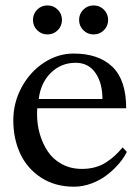

<svg xmlns="http://www.w3.org/2000/svg" viewBox="-20 -689 519 711"><path d="M447.3 -288.1H118.2Q117.2 -280.8 117.2 -266.1Q117.2 -228 127.4 -192.6Q137.7 -157.2 157.2 -127.9Q176.8 -98.6 209.5 -81.1Q242.2 -63.5 283.2 -63.5Q310.5 -63.5 333.7 -70.1Q356.9 -76.7 375.7 -89.6Q394.5 -102.5 406.7 -114Q418.9 -125.5 434.1 -143.1L449.7 -126.5Q439.5 -105.5 420.9 -83.5Q402.3 -61.5 377.4 -42Q352.5 -22.5 319.8 -10Q287.1 2.4 253.9 2.4Q184.1 2.4 132.3 -31.2Q80.6 -64.9 54.9 -120.1Q29.3 -175.3 29.3 -243.7Q29.3 -309.1 60.5 -366.5Q91.8 -423.8 143.3 -457.3Q194.8 -490.7 252.4 -490.7Q345.7 -490.7 396.5 -441.4Q447.3 -392.1 447.3 -288.1ZM123.5 -322.3H359.4Q359.4 -381.8 333.3 -419.2Q307.1 -456.5 260.3 -456.5Q206.1 -456.5 168.2 -419.2Q130.4 -381.8 123.5 -322.3ZM117.7 -577.1Q102.1 -592.8 102.1 -615.2Q102.1 -637.7 117.7 -653.3Q133.3 -668.9 155.8 -668.9Q178.2 -668.9 193.8 -653.3Q209.5 -637.7 209.5 -615.2Q209.5 -592.8 193.8 -577.1Q178.2 -561.5 155.8 -561.5Q133.3 -561.5 117.7 -577.1ZM288.6 -577.1Q272.9 -592.8 272.9 -615.2Q272.9 -637.7 288.6 -653.3Q304.2 -668.9 326.7 -668.9Q349.1 -668.9 364.7 -653.3Q380.4 -637.7 380.4 -615.2Q380.4 -592.8 364.7 -577.1Q349.1 -561.5 326.7 -561.5Q304.2 -561.5 288.6 -577.1Z"/></svg>

Font: Flanker
Style: Regular
Weight: 400
Designer: Flanker
Foundry: Flanker
Version: Version 2.027